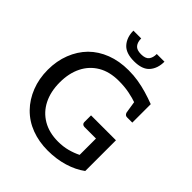

<svg xmlns="http://www.w3.org/2000/svg" viewBox="-252 -1079 1237 1237"><g transform="rotate(45 366.0 -460.5)"><path d="M394 8Q315 8 247 -17.5Q179 -43 129 -94Q81 -143 54 -211.5Q27 -280 27 -361Q27 -441 53.5 -509Q80 -577 128 -626Q176 -674 244.5 -700.5Q313 -727 398 -727Q445 -727 487 -720Q529 -713 570 -701Q611 -689 653 -673V-595L576 -604Q540 -617 496.5 -625.5Q453 -634 402 -634Q318 -634 259.5 -599.5Q201 -565 170 -503Q139 -441 139 -358Q139 -274 170.5 -211.5Q202 -149 261 -114.5Q320 -80 401 -80Q447 -80 486.5 -90.5Q526 -101 560 -118V-267H455Q445 -267 438.5 -273Q432 -279 432 -288V-350H659V-70Q609 -33 541 -12.5Q473 8 394 8ZM566 -620 653 -595V-505H605Q596 -505 590 -510Q584 -515 581 -525ZM381 -792Q306 -792 272.5 -830.5Q239 -869 239 -929H310Q310 -895 326 -875.5Q342 -856 381 -856Q421 -856 436.5 -875.5Q452 -895 452 -929H522Q522 -868 489 -830Q456 -792 381 -792Z"/></g></svg>

Font: Aleo Medium
Style: Regular
Weight: 500
Designer: Alessio Laiso
Foundry: Alessio Laiso
Version: Version 2.001;gftools[0.9.29]